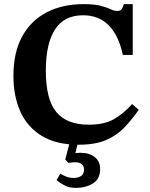

<svg xmlns="http://www.w3.org/2000/svg" viewBox="-20 -689 725 930"><path d="M361 12Q252 12 182 -31Q112 -74 78.5 -149Q45 -224 45 -321Q45 -436 88 -513.5Q131 -591 207.5 -630Q284 -669 384 -669Q437 -669 467.5 -661Q498 -653 515.5 -644.5Q533 -636 548 -636Q565 -636 571 -647Q577 -658 580 -669H623V-423H575Q555 -517 507 -566Q459 -615 382 -615Q291 -615 246.5 -546.5Q202 -478 202 -347Q202 -207 253 -146Q304 -85 410 -85Q484 -85 530.5 -111Q577 -137 620 -185L652 -157Q619 -110 582.5 -71.5Q546 -33 493.5 -10.5Q441 12 361 12ZM346 221Q315 221 293.5 209.5Q272 198 254 184L272 152Q286 161 302 167Q318 173 337 173Q358 173 372.5 163.5Q387 154 387 132Q387 116 376 106.5Q365 97 345 97Q333 97 322.5 98.5Q312 100 312 100L296 84L319 -4H359L345 53Q345 53 352.5 52Q360 51 369 51Q412 51 438.5 71.5Q465 92 465 130Q465 177 431 199Q397 221 346 221Z"/></svg>

Font: STIX Two Text
Style: Bold
Weight: 700
Designer: Ross Mills, John Hudson & Paul Hanslow, Tiro Typeworks Ltd; with prior portions MicroPress Inc., and Coen Hoffman.
Foundry: Tiro Typeworks Ltd
Version: Version 2.13 b171